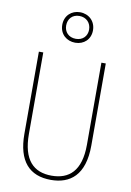

<svg xmlns="http://www.w3.org/2000/svg" viewBox="-105 -1046 764 1119"><g transform="rotate(10 277.0 -486.0)"><path d="M278 -802C329 -802 368 -837 368 -891C368 -945 328 -982 276 -982C226 -982 186 -947 186 -892C186 -836 228 -802 278 -802ZM278 -825C234 -825 209 -855 209 -892C209 -931 234 -960 276 -960C317 -960 345 -931 345 -891C345 -852 318 -825 278 -825ZM475 -228V-714H449V-228C449 -72 379 -15 277 -15C169 -15 105 -79 105 -232V-714H79V-228C79 -66 150 10 277 10C390 10 475 -52 475 -228Z"/></g></svg>

Font: Noto Sans Gurmukhi Condensed Thin
Style: Regular
Weight: 100
Width: 3
Designer: Jelle Bosma - Monotype Design Team
Foundry: Monotype Imaging Inc.
Version: Version 2.004